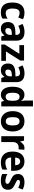

<svg xmlns="http://www.w3.org/2000/svg" viewBox="1876 -2676 810 4603"><g transform="rotate(90 2281.5 -375.0)"><path d="M274 10C341 10 383 -1 427 -31V-153C384 -123 344 -107 289 -107C222 -107 185 -160 185 -271C185 -382 218 -440 288 -440C324 -440 359 -428 402 -408L442 -520C404 -540 356 -556 284 -556C130 -556 41 -458 41 -270C41 -77 119 10 274 10Z M747 -557C678 -557 609 -539 554 -509L600 -410C649 -434 693 -449 739 -449C788 -449 816 -421 816 -366V-340L729 -337C583 -332 509 -279 509 -163C509 -56 568 10 663 10C744 10 785 -16 826 -74H830L856 0H956V-364C956 -494 882 -557 747 -557ZM765 -252 816 -254V-206C816 -137 773 -97 717 -97C678 -97 654 -115 654 -162C654 -215 684 -249 765 -252Z M1439 0V-112H1214L1431 -453V-546H1062V-434H1271L1048 -85V0Z M1741 -557C1672 -557 1603 -539 1548 -509L1594 -410C1643 -434 1687 -449 1733 -449C1782 -449 1810 -421 1810 -366V-340L1723 -337C1577 -332 1503 -279 1503 -163C1503 -56 1562 10 1657 10C1738 10 1779 -16 1820 -74H1824L1850 0H1950V-364C1950 -494 1876 -557 1741 -557ZM1759 -252 1810 -254V-206C1810 -137 1767 -97 1711 -97C1672 -97 1648 -115 1648 -162C1648 -215 1678 -249 1759 -252Z M2250 10C2319 10 2360 -21 2391 -67H2397L2422 0H2532V-760H2391V-579C2391 -542 2397 -504 2400 -476H2396C2366 -525 2319 -556 2251 -556C2135 -556 2060 -456 2060 -273C2060 -90 2134 10 2250 10ZM2297 -105C2237 -105 2203 -161 2203 -272C2203 -381 2236 -439 2296 -439C2371 -439 2397 -384 2397 -277V-255C2396 -153 2368 -105 2297 -105Z M3132 -274C3132 -456 3033 -556 2890 -556C2732 -556 2645 -450 2645 -274C2645 -102 2738 10 2887 10C3047 10 3132 -103 3132 -274ZM2789 -274C2789 -385 2818 -438 2888 -438C2959 -438 2988 -385 2988 -274C2988 -163 2959 -108 2889 -108C2819 -108 2789 -163 2789 -274Z M3526 -556C3459 -556 3408 -509 3380 -455H3373L3352 -546H3245V0H3386V-278C3386 -375 3446 -418 3523 -418C3532 -418 3551 -416 3561 -413L3571 -552C3557 -555 3539 -556 3526 -556Z M3850 -556C3705 -556 3614 -458 3614 -269C3614 -87 3710 10 3870 10C3943 10 3996 -2 4046 -29V-142C3990 -112 3940 -99 3878 -99C3802 -99 3758 -147 3756 -236H4075V-309C4075 -464 3990 -556 3850 -556ZM3850 -452C3912 -452 3941 -403 3942 -333H3758C3762 -417 3799 -452 3850 -452Z M4530 -161C4530 -255 4473 -293 4392 -331C4306 -371 4293 -384 4293 -409C4293 -434 4312 -447 4351 -447C4398 -447 4436 -429 4483 -407L4525 -513C4465 -543 4411 -556 4350 -556C4228 -556 4152 -503 4152 -404C4152 -315 4193 -275 4285 -232C4381 -188 4388 -173 4388 -147C4388 -118 4368 -99 4319 -99C4267 -99 4203 -119 4152 -145V-21C4203 1 4249 10 4316 10C4454 10 4530 -48 4530 -161Z"/></g></svg>

Font: Noto Sans Gurmukhi SemiCondensed
Style: Bold
Weight: 700
Width: 4
Designer: Jelle Bosma - Monotype Design Team
Foundry: Monotype Imaging Inc.
Version: Version 2.004